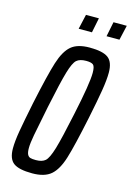

<svg xmlns="http://www.w3.org/2000/svg" viewBox="-129 -918 679 991"><g transform="rotate(15 210.5 -423.0)"><path d="M17 -91Q17 -129 26.5 -184.5Q36 -240 57 -343Q91 -503 112.5 -571Q134 -639 167.5 -667.5Q201 -696 266 -696Q336 -696 365 -674.5Q394 -653 394 -596Q394 -558 384.5 -500Q375 -442 355 -345Q322 -187 301 -119Q280 -51 246 -21.5Q212 8 146 8Q75 8 46 -13.5Q17 -35 17 -91ZM277 -344Q314 -517 314 -573Q314 -607 304 -616Q294 -625 266 -625Q232 -625 215 -610Q198 -595 181.5 -539Q165 -483 136 -344Q113 -231 104.5 -185Q96 -139 96 -114Q96 -91 101.5 -80Q107 -69 117 -66Q127 -63 147 -63Q180 -63 197 -78Q214 -93 231 -149.5Q248 -206 277 -344ZM185 -775 203 -854H272L256 -775ZM334 -775 350 -854H421L403 -775Z"/></g></svg>

Font: Saira Ultra Condensed Medium
Style: Italic
Weight: 500
Width: 1
Italic angle: -12°
Designer: Hector Gatti with collaboration of the Omnibus-Type team
Foundry: Omnibus-Type
Version: Version 1.001; ttfautohint (v1.8)